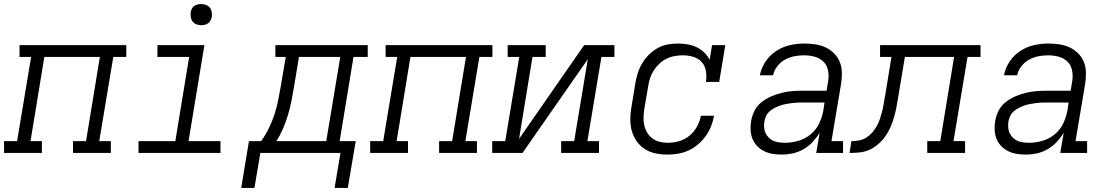

<svg xmlns="http://www.w3.org/2000/svg" viewBox="-33 -752 5453 944"><path d="M-13 0V-58H51L120 -472H63V-530H588V-472H524L455 -58H512V0H326V-58H390L458 -472H185L117 -58H173V0Z M648 0V-58H829L897 -472H741V-530H972L894 -58H1051V0ZM956 -628Q944 -628 932.5 -632.5Q921 -637 914 -646Q907 -655 905 -667.5Q903 -680 905 -693Q906 -701 910.5 -709.5Q915 -718 922.5 -723Q930 -728 939 -730Q948 -732 956 -732Q969 -732 980.5 -727.5Q992 -723 999 -714Q1006 -705 1008 -692.5Q1010 -680 1008 -667Q1006 -659 1001.5 -650.5Q997 -642 989.5 -637Q982 -632 973.5 -630Q965 -628 956 -628Z M1153 172 1191 -58H1251Q1273 -89 1289.5 -123Q1306 -157 1317 -191Q1328 -225 1335 -260.5Q1342 -296 1348 -331L1372 -472H1321V-530H1775V-472H1705L1637 -58H1716L1677 172H1612L1641 0H1247L1218 172ZM1326 -58H1571L1640 -472H1437L1412 -322Q1406 -288 1399.5 -254Q1393 -220 1383 -187Q1373 -154 1359 -121Q1345 -88 1326 -58Z M1787 0V-58H1851L1920 -472H1863V-530H2388V-472H2324L2255 -58H2312V0H2126V-58H2190L2258 -472H1985L1917 -58H1973V0Z M2387 0V-58H2451L2520 -472H2463V-530H2650V-472H2585L2519 -69L2839 -530H2988V-472H2924L2855 -58H2912V0H2726V-58H2790L2857 -461L2536 0Z M3250 8Q3227 8 3205 5Q3183 2 3163 -6Q3143 -14 3126 -27.5Q3109 -41 3097 -58Q3085 -75 3077.5 -95.5Q3070 -116 3067.5 -138Q3065 -160 3066.5 -182.5Q3068 -205 3072 -228L3090 -338Q3094 -364 3101.5 -389Q3109 -414 3122.5 -437.5Q3136 -461 3155.5 -481Q3175 -501 3198.5 -514.5Q3222 -528 3248 -533Q3274 -538 3300 -538Q3324 -538 3347.5 -534Q3371 -530 3392 -520Q3413 -510 3429.5 -494Q3446 -478 3456 -458L3468 -530H3533L3503 -349H3438Q3442 -375 3438 -401.5Q3434 -428 3417.5 -446.5Q3401 -465 3376 -472.5Q3351 -480 3325 -480Q3305 -480 3284.5 -476.5Q3264 -473 3244.5 -463.5Q3225 -454 3209 -439Q3193 -424 3181.5 -406Q3170 -388 3163.5 -368.5Q3157 -349 3154 -328L3135 -218Q3132 -198 3131 -177Q3130 -156 3134.5 -136.5Q3139 -117 3149 -100Q3159 -83 3174.5 -71.5Q3190 -60 3209.5 -55Q3229 -50 3250 -50Q3278 -50 3306 -58Q3334 -66 3356.5 -84.5Q3379 -103 3393.5 -129Q3408 -155 3413 -183H3478Q3473 -156 3463 -131Q3453 -106 3437 -83.5Q3421 -61 3399.5 -42.5Q3378 -24 3353 -12.5Q3328 -1 3302 3.5Q3276 8 3250 8Z M3811 8Q3788 8 3766 4.5Q3744 1 3724.5 -8.5Q3705 -18 3690 -33.5Q3675 -49 3667 -68.5Q3659 -88 3657.5 -111Q3656 -134 3660 -156Q3664 -182 3676.5 -207Q3689 -232 3711 -249.5Q3733 -267 3758.5 -278Q3784 -289 3810.5 -295.5Q3837 -302 3863 -304Q3889 -306 3915 -306H4031L4039 -354Q4043 -380 4038 -406Q4033 -432 4015.5 -449Q3998 -466 3973 -473Q3948 -480 3921 -480Q3897 -480 3873 -475.5Q3849 -471 3827 -459Q3805 -447 3789 -426.5Q3773 -406 3768 -382H3703Q3710 -418 3731 -449.5Q3752 -481 3783.5 -501.5Q3815 -522 3850.5 -530Q3886 -538 3921 -538Q3948 -538 3975 -534Q4002 -530 4025 -519.5Q4048 -509 4066.5 -491Q4085 -473 4095 -449.5Q4105 -426 4106 -398.5Q4107 -371 4103 -344L4055 -58H4112V0H3980L3997 -99Q3982 -75 3962 -53.5Q3942 -32 3917 -18Q3892 -4 3865 2Q3838 8 3811 8ZM3827 -50Q3859 -50 3892 -59.5Q3925 -69 3952 -91Q3979 -113 3994 -144Q4009 -175 4015 -208L4021 -248H3915Q3901 -248 3887 -247.5Q3873 -247 3859 -245Q3845 -243 3831 -240.5Q3817 -238 3803 -233Q3789 -228 3776 -221.5Q3763 -215 3751.5 -205Q3740 -195 3733.5 -181.5Q3727 -168 3725 -154Q3723 -140 3724 -125Q3725 -110 3731 -97.5Q3737 -85 3747 -75Q3757 -65 3769.5 -59.5Q3782 -54 3797 -52Q3812 -50 3827 -50Z M4144 0 4153 -58Q4172 -58 4191 -61.5Q4210 -65 4226.5 -75.5Q4243 -86 4256 -101Q4269 -116 4278.5 -133.5Q4288 -151 4294 -169.5Q4300 -188 4304.5 -206Q4309 -224 4312 -242.5Q4315 -261 4318 -279Q4318 -280 4318.5 -280Q4319 -280 4319 -280V-281Q4319 -282 4319 -282Q4319 -282 4319 -282L4350 -472H4294V-530H4788V-472H4724L4655 -58H4712V0H4526V-58H4590L4658 -472H4416L4383 -274Q4379 -249 4374.5 -225Q4370 -201 4363 -176.5Q4356 -152 4346 -128.5Q4336 -105 4321 -83.5Q4306 -62 4285.5 -44Q4265 -26 4241.5 -15.5Q4218 -5 4193 -2.5Q4168 0 4144 0Z M5011 8Q4988 8 4966 4.5Q4944 1 4924.5 -8.5Q4905 -18 4890 -33.5Q4875 -49 4867 -68.5Q4859 -88 4857.5 -111Q4856 -134 4860 -156Q4864 -182 4876.5 -207Q4889 -232 4911 -249.5Q4933 -267 4958.5 -278Q4984 -289 5010.5 -295.5Q5037 -302 5063 -304Q5089 -306 5115 -306H5231L5239 -354Q5243 -380 5238 -406Q5233 -432 5215.5 -449Q5198 -466 5173 -473Q5148 -480 5121 -480Q5097 -480 5073 -475.5Q5049 -471 5027 -459Q5005 -447 4989 -426.5Q4973 -406 4968 -382H4903Q4910 -418 4931 -449.5Q4952 -481 4983.5 -501.5Q5015 -522 5050.5 -530Q5086 -538 5121 -538Q5148 -538 5175 -534Q5202 -530 5225 -519.5Q5248 -509 5266.5 -491Q5285 -473 5295 -449.5Q5305 -426 5306 -398.5Q5307 -371 5303 -344L5255 -58H5312V0H5180L5197 -99Q5182 -75 5162 -53.5Q5142 -32 5117 -18Q5092 -4 5065 2Q5038 8 5011 8ZM5027 -50Q5059 -50 5092 -59.5Q5125 -69 5152 -91Q5179 -113 5194 -144Q5209 -175 5215 -208L5221 -248H5115Q5101 -248 5087 -247.5Q5073 -247 5059 -245Q5045 -243 5031 -240.5Q5017 -238 5003 -233Q4989 -228 4976 -221.5Q4963 -215 4951.5 -205Q4940 -195 4933.5 -181.5Q4927 -168 4925 -154Q4923 -140 4924 -125Q4925 -110 4931 -97.5Q4937 -85 4947 -75Q4957 -65 4969.5 -59.5Q4982 -54 4997 -52Q5012 -50 5027 -50Z"/></svg>

Font: Iosevka Slab LtExObl
Style: Regular
Weight: 300
Width: 7
Italic angle: -9°
Monospace: yes
Designer: Belleve Invis
Foundry: Belleve Invis
Version: Version 11.1.0; ttfautohint (v1.8.3)